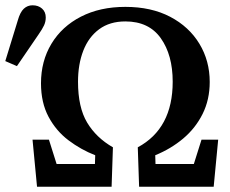

<svg xmlns="http://www.w3.org/2000/svg" viewBox="-30 -706 869 726"><path d="M110 0 93 -178H155L184 -86H329L330 -119Q276 -140 229 -175.5Q182 -211 153.5 -264.5Q125 -318 125 -391Q125 -475 164.5 -540.5Q204 -606 276 -643Q348 -680 444 -680Q542 -680 613.5 -642.5Q685 -605 724 -540.5Q763 -476 763 -396Q763 -329 736 -275Q709 -221 662.5 -182Q616 -143 557 -119L558 -86H703L732 -178H795L778 0H496L491 -149Q623 -220 623 -397Q623 -498 578 -561.5Q533 -625 444 -625Q385 -625 345 -595.5Q305 -566 285 -514.5Q265 -463 265 -397Q265 -300 299.5 -242.5Q334 -185 397 -149L392 0ZM-10 -475 37 -628Q46 -660 60 -673Q74 -686 93 -686Q115 -686 129 -673.5Q143 -661 143 -640Q143 -624 136.5 -610Q130 -596 116 -576L34 -456Z"/></svg>

Font: Source Serif 4 SmText Semibold
Style: Regular
Weight: 600
Designer: Frank Grießhammer
Foundry: Adobe
Version: Version 4.005;hotconv 1.1.0;makeotfexe 2.6.0